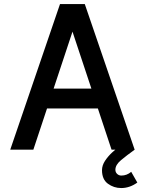

<svg xmlns="http://www.w3.org/2000/svg" viewBox="-20 -743 719 953"><path d="M533.7 0 465.8 -204.6H213.4L145.5 0H30.8L277.8 -722.7H400.9L648.4 0ZM339.8 -585.9 246.1 -303.2H433.6ZM631.3 109.9 661.6 163.1Q624 190.4 581.5 190.4Q544.9 190.4 515.6 168.9Q486.3 147.5 486.3 101.6Q486.3 78.1 501.2 55.4Q516.1 32.7 537.1 13.4Q558.1 -5.9 577.9 -20.3Q597.7 -34.7 607.4 -41L648.4 0Q608.9 28.3 580.8 51.8Q552.7 75.2 552.7 99.6Q552.7 111.8 561.3 120.1Q569.8 128.4 582.5 128.4Q609.4 128.4 631.3 109.9Z"/></svg>

Font: Giphurs Medium
Style: Regular
Weight: 500
Version: Version 0.920; ttfautohint (v1.8.4.7-5d5b)